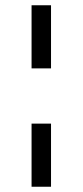

<svg xmlns="http://www.w3.org/2000/svg" viewBox="-20 -715 314 730"><path d="M100 -695V-455H174V-695ZM174 -245H100V-5H174Z"/></svg>

Font: Glinicke Jost Regular
Style: Regular
Weight: 400
Version: Version 3.710